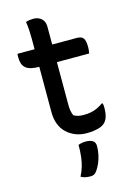

<svg xmlns="http://www.w3.org/2000/svg" viewBox="-142 -780 783 1116"><g transform="rotate(-15 250.0 -221.5)"><path d="M33 -534H389Q419 -534 429.5 -518.5Q440 -503 440 -467Q440 -461 439.5 -453.5Q439 -446 438 -440Q437 -434 436 -428H141Q109 -428 88 -433Q67 -438 54.5 -449Q42 -460 37 -476Q32 -492 32 -514Q32 -518 32 -521.5Q32 -525 32.5 -528.5Q33 -532 33 -534ZM437 -128Q439 -121 439.5 -113.5Q440 -106 440 -98Q440 -71 434.5 -51.5Q429 -32 418 -18Q411 -10 400.5 -3.5Q390 3 375.5 7Q361 11 343.5 13.5Q326 16 304 16Q267 16 236.5 4Q206 -8 183 -30Q160 -52 148 -83.5Q136 -115 136 -155Q136 -210 136 -265.5Q136 -321 136 -376Q136 -431 136 -486.5Q136 -542 136 -597Q136 -623 134.5 -648.5Q133 -674 129 -700Q141 -704 152 -705.5Q163 -707 175 -707Q193 -707 208.5 -699.5Q224 -692 233 -677.5Q242 -663 242 -640Q242 -581 242 -522Q242 -463 242 -404.5Q242 -346 242 -287.5Q242 -229 242 -170Q242 -150 245 -134Q248 -118 254 -105Q266 -98 280 -94.5Q294 -91 314 -91Q337 -91 357.5 -95Q378 -99 396 -107.5Q414 -116 431 -128ZM239 69Q247 66 253.5 64.5Q260 63 267 62Q274 61 281 61Q311 61 326 71Q341 81 341 104Q341 129 335.5 155Q330 181 320.5 203Q311 225 299 242Q290 255 281 259.5Q272 264 260 264Q244 264 229 261Q214 258 202 251Q216 224 224 197Q232 170 235.5 139Q239 108 239 69Z"/></g></svg>

Font: Recursive Casual Medium
Style: Regular
Weight: 500
Version: Version 1.047